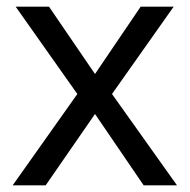

<svg xmlns="http://www.w3.org/2000/svg" viewBox="-20 -556 569 576"><path d="M212 -274 27 -536H127L265 -334L402 -536H501L316 -274L511 0H411L265 -214L117 0H18Z"/></svg>

Font: Noto Sans Hebrew
Style: Regular
Weight: 400
Designer: Monotype Design Team
Foundry: Monotype Imaging Inc.
Version: Version 2.003;January 10, 2023;FontCreator 14.0.0.2877 64-bi